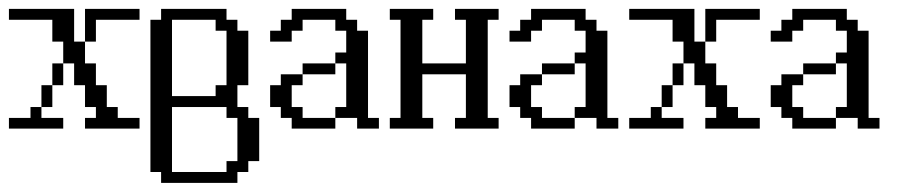

<svg xmlns="http://www.w3.org/2000/svg" viewBox="-20 -288 2014 430"><path d="M0 0V-23.9H48.3V-48.3H72.8V-23.9H121.6V0ZM72.8 -48.3V-97.2H97.2V-48.3ZM97.2 -97.2V-146H121.6V-97.2ZM170.4 0V-23.9H194.8V-48.3H170.4V-97.2H146V-146H121.6V-194.8H97.2V-243.7H0V-268.1H146V-194.8H170.4V-146H194.8V-97.2H219.2V-48.3H243.7V-23.9H292.5V0ZM170.4 -194.8V-268.1H292.5V-243.7H194.8V-194.8Z M487.3 97.2V72.8H511.7V-23.9H487.3V-48.3H365.2V97.2ZM462.9 -72.8V-97.2H487.3V-219.2H462.9V-243.7H365.2V-72.8ZM340.8 121.6V97.2H316.9V-243.7H340.8V-268.1H487.3V-243.7H511.7V-219.2H536.1V-97.2H511.7V-48.3H536.1V-23.9H560.5V72.8H536.1V97.2H511.7V121.6Z M633.3 0V-23.9H608.9V-48.3H585V-97.2H608.9V-121.6H657.7V-97.2H633.3V-48.3H657.7V-23.9H731V0ZM657.7 -121.6V-146H731V-121.6ZM779.8 0V-23.9H731V-48.3H755.4V-146H731V-170.4H755.4V-219.2H731V-243.7H657.7V-219.2H633.3V-194.8H585V-219.2H608.9V-243.7H633.3V-268.1H755.4V-243.7H779.8V-219.2H804.2V-23.9H828.6V0Z M853 0V-23.9H877V-243.7H853V-268.1H950.2V-243.7H925.8V-146H1023.4V-243.7H999V-268.1H1096.7V-243.7H1072.3V-23.9H1096.7V0H999V-23.9H1023.4V-121.6H925.8V-23.9H950.2V0Z M1169.4 0V-23.9H1145V-48.3H1121.1V-97.2H1145V-121.6H1193.8V-97.2H1169.4V-48.3H1193.8V-23.9H1267.1V0ZM1193.8 -121.6V-146H1267.1V-121.6ZM1315.9 0V-23.9H1267.1V-48.3H1291.5V-146H1267.1V-170.4H1291.5V-219.2H1267.1V-243.7H1193.8V-219.2H1169.4V-194.8H1121.1V-219.2H1145V-243.7H1169.4V-268.1H1291.5V-243.7H1315.9V-219.2H1340.3V-23.9H1364.7V0Z M1389.2 0V-23.9H1437.5V-48.3H1461.9V-23.9H1510.7V0ZM1461.9 -48.3V-97.2H1486.3V-48.3ZM1486.3 -97.2V-146H1510.7V-97.2ZM1559.6 0V-23.9H1584V-48.3H1559.6V-97.2H1535.2V-146H1510.7V-194.8H1486.3V-243.7H1389.2V-268.1H1535.2V-194.8H1559.6V-146H1584V-97.2H1608.4V-48.3H1632.8V-23.9H1681.6V0ZM1559.6 -194.8V-268.1H1681.6V-243.7H1584V-194.8Z M1754.4 0V-23.9H1730V-48.3H1706.1V-97.2H1730V-121.6H1778.8V-97.2H1754.4V-48.3H1778.8V-23.9H1852.1V0ZM1778.8 -121.6V-146H1852.1V-121.6ZM1900.9 0V-23.9H1852.1V-48.3H1876.5V-146H1852.1V-170.4H1876.5V-219.2H1852.1V-243.7H1778.8V-219.2H1754.4V-194.8H1706.1V-219.2H1730V-243.7H1754.4V-268.1H1876.5V-243.7H1900.9V-219.2H1925.3V-23.9H1949.7V0Z"/></svg>

Font: FS Mondwest Regular
Style: Regular
Weight: 400
Designer: NZWStudios2024
Foundry: https://fontstruct.com
Version: Version 1.0